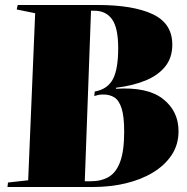

<svg xmlns="http://www.w3.org/2000/svg" viewBox="-20 -750 749 770"><path d="M671 -571Q671 -518 642 -482.5Q613 -447 562 -426.5Q511 -406 445 -398V-394Q572 -402 634 -353Q696 -304 696 -224Q696 -170 668.5 -128.5Q641 -87 593 -58Q545 -29 483 -14.5Q421 0 352 0H10L12 -18L93 -27L121 -697L47 -712L51 -730H371Q514 -730 592.5 -693Q671 -656 671 -571ZM360 -383Q411 -392 432.5 -432Q454 -472 454 -557Q454 -638 429.5 -672.5Q405 -707 358 -707H345L320 -23H343Q386 -23 416 -40.5Q446 -58 462 -101.5Q478 -145 478 -222Q478 -284 467.5 -316Q457 -348 438.5 -359.5Q420 -371 395 -371Q381 -371 373.5 -369Q366 -367 358 -365Z"/></svg>

Font: Literata 72pt Black
Style: Italic
Weight: 900
Italic angle: -2°
Designer: Latin by Veronika Burian and Jose Scaglione. Greek by Irene Vlachou. Cyrillic by Vera Evstafieva
Foundry: TypeTogether
Version: Version 3.002